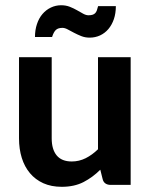

<svg xmlns="http://www.w3.org/2000/svg" viewBox="-20 -702 577 729"><path d="M52.2 0ZM176.3 -484.9V-176.8Q176.3 -134.8 195.3 -111.8Q214.4 -88.9 252.4 -88.9Q280.3 -88.9 305.2 -101.3Q330.1 -113.8 352.1 -135.3V-484.9H476.1V0H399.9Q388.2 0 380.1 -5.6Q372.1 -11.2 369.6 -22.5L360.8 -57.6Q332 -28.8 297.1 -10.7Q262.2 7.3 214.4 7.3Q174.8 7.3 144.5 -6.3Q114.3 -20 93.8 -44.4Q73.2 -68.8 62.7 -102.5Q52.2 -136.2 52.2 -176.8V-484.9ZM315.9 -644Q325.2 -644 331.3 -646Q337.4 -647.9 341.3 -651.9Q345.2 -655.8 347.7 -662.4Q350.1 -668.9 352.5 -678.7H419.9Q419.9 -651.4 412.4 -629.4Q404.8 -607.4 391.6 -591.8Q378.4 -576.2 360.1 -567.6Q341.8 -559.1 320.3 -559.1Q303.2 -559.1 288.6 -564.9Q273.9 -570.8 261 -577.6Q248 -584.5 237.1 -590.3Q226.1 -596.2 217.3 -596.2Q200.2 -596.2 191.9 -588.1Q183.6 -580.1 177.7 -561.5H112.8Q112.8 -588.4 120.4 -610.8Q127.9 -633.3 141.4 -648.9Q154.8 -664.6 173.1 -673.3Q191.4 -682.1 212.4 -682.1Q230 -682.1 244.9 -676.3Q259.8 -670.4 272.5 -663.1Q285.2 -655.8 295.9 -649.9Q306.6 -644 315.9 -644Z"/></svg>

Font: Carlito
Style: Bold
Weight: 700
Designer: Lukasz Dziedzic
Foundry: tyPoland Lukasz Dziedzic
Version: Version 1.104